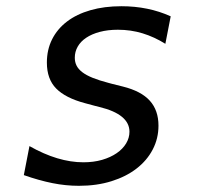

<svg xmlns="http://www.w3.org/2000/svg" viewBox="-20 -580 642 614"><path d="M232.4 14.2Q189.9 14.2 147.5 5.6Q105 -2.9 56.2 -20L74.2 -112.8Q165.5 -61 246.6 -61Q279.3 -61 306.4 -68.8Q333.5 -76.7 353 -90.1Q372.6 -103.5 383.3 -121.3Q394 -139.2 394 -158.7Q394 -214.4 298.3 -237.8L284.7 -241.2L252 -250Q189.5 -266.6 159.7 -296.9Q129.9 -327.1 129.9 -379.9Q129.9 -420.9 146.5 -454.1Q163.1 -487.3 194.1 -511Q225.1 -534.7 269.3 -547.4Q313.5 -560.1 368.2 -560.1Q454.6 -560.1 525.9 -527.8L508.8 -439.9Q473.6 -461.9 436 -473.4Q398.4 -484.9 356.9 -484.9Q324.7 -484.9 299.1 -478Q273.4 -471.2 255.6 -459.2Q237.8 -447.3 228.5 -430.9Q219.2 -414.6 219.2 -395.5Q219.2 -381.3 224.9 -370.1Q230.5 -358.9 243.2 -349.1Q255.9 -339.4 276.4 -331.1Q296.9 -322.8 327.1 -314.9Q335 -312.5 337.9 -312L373 -303.2Q431.6 -288.6 459.2 -257.8Q486.8 -227.1 486.8 -178.2Q486.8 -137.2 468.5 -102.1Q450.2 -66.9 416.7 -41Q383.3 -15.1 336.4 -0.5Q289.6 14.2 232.4 14.2Z"/></svg>

Font: Hack
Style: Italic
Weight: 400
Italic angle: -11°
Monospace: yes
Designer: Christopher Simpkins
Foundry: Christopher Simpkins
Version: Version 2.019; ttfautohint (v1.4.1) -l 4 -r 80 -G 350 -x 0 -